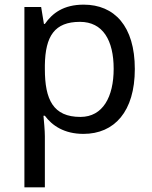

<svg xmlns="http://www.w3.org/2000/svg" viewBox="-20 -566 655 826"><path d="M340 -546C253 -546 205 -509 173 -463H169L157 -536H85V240H173V20C173 -5 169 -45 167 -68H173C204 -26 256 10 339 10C472 10 560 -86 560 -269C560 -454 472 -546 340 -546ZM324 -472C423 -472 469 -392 469 -270C469 -150 423 -63 326 -63C209 -63 173 -137 173 -269V-286C175 -411 215 -472 324 -472Z"/></svg>

Font: Noto Sans Buginese
Style: Regular
Weight: 400
Designer: Monotype Design Team
Foundry: Monotype Imaging Inc.
Version: Version 2.002